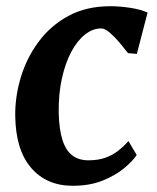

<svg xmlns="http://www.w3.org/2000/svg" viewBox="-20 -588 504 618"><path d="M214 10Q129.5 10 79.8 -48.2Q30 -106.5 29 -217Q28.5 -277.5 47 -339.2Q65.5 -401 103.8 -453Q142 -505 199.8 -536.5Q257.5 -568 335 -568Q364 -568 398 -563Q432 -558 455 -547.5L420.5 -414.5L392 -417Q380.5 -432 364.8 -450.8Q349 -469.5 333.2 -483Q317.5 -496.5 305.5 -496.5Q278.5 -496.5 253.5 -476.8Q228.5 -457 209.2 -420.8Q190 -384.5 179 -334.5Q168 -284.5 169 -224Q170.5 -170.5 181.2 -137Q192 -103.5 212.8 -87.8Q233.5 -72 264.5 -72Q295.5 -72 318.8 -80.2Q342 -88.5 360 -102.5Q378 -116.5 393.5 -134L420 -89Q407.5 -70 379.8 -46.8Q352 -23.5 310.5 -6.8Q269 10 214 10Z"/></svg>

Font: Merriweather Light 18pt
Style: Bold Italic
Weight: 700
Italic angle: -7.8°
Version: Version 2.101